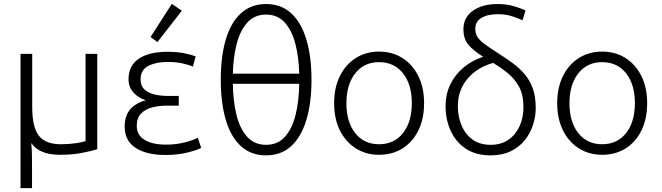

<svg xmlns="http://www.w3.org/2000/svg" viewBox="-20 -797 3450 1001"><path d="M87 184V-516H148V-238Q148 -134 182.5 -89.5Q217 -45 298 -45Q340 -45 375.5 -50.5Q411 -56 426 -61V-516H487V-19Q452 -8 403 1Q354 10 293 10Q238 10 201 -5.5Q164 -21 143 -51Q146 -20 146.5 12Q147 44 147 74V184Z M844 11Q744 11 687 -26Q630 -63 630 -137Q630 -193 658.5 -226.5Q687 -260 740 -274Q701 -287 675.5 -315Q650 -343 650 -384Q650 -454 703 -490.5Q756 -527 854 -527Q904 -527 942.5 -519Q981 -511 1000 -503L986 -450Q968 -458 933.5 -466Q899 -474 852 -474Q794 -474 753.5 -453.5Q713 -433 713 -382Q713 -348 734.5 -329.5Q756 -311 787.5 -304Q819 -297 851 -297H912V-246H845Q808 -246 773 -237Q738 -228 715.5 -205Q693 -182 693 -141Q693 -93 733.5 -68Q774 -43 846 -43Q900 -43 946.5 -55.5Q993 -68 1011 -79L1029 -26Q1010 -15 958.5 -2Q907 11 844 11ZM801 -578 765 -604 876 -777 928 -741Z M1367 13Q1288 13 1235.5 -35.5Q1183 -84 1157 -172.5Q1131 -261 1131 -382Q1131 -502 1157 -590.5Q1183 -679 1236 -727.5Q1289 -776 1367 -776Q1446 -776 1498.5 -727.5Q1551 -679 1577.5 -590Q1604 -501 1604 -381Q1604 -261 1577.5 -172.5Q1551 -84 1498.5 -35.5Q1446 13 1367 13ZM1194 -413H1540Q1538 -498 1520 -568Q1502 -638 1464.5 -679.5Q1427 -721 1367 -721Q1307 -721 1269.5 -679.5Q1232 -638 1214 -568Q1196 -498 1194 -413ZM1367 -42Q1429 -42 1466.5 -85Q1504 -128 1521.5 -200Q1539 -272 1540 -360H1194Q1195 -272 1212.5 -199.5Q1230 -127 1268 -84.5Q1306 -42 1367 -42Z M1956 10Q1888 10 1835 -23.5Q1782 -57 1752 -117.5Q1722 -178 1722 -259Q1722 -340 1752 -400.5Q1782 -461 1835 -494.5Q1888 -528 1956 -528Q2025 -528 2078 -494.5Q2131 -461 2161 -400.5Q2191 -340 2191 -259Q2191 -178 2161.5 -117.5Q2132 -57 2079 -23.5Q2026 10 1956 10ZM1956 -45Q2035 -45 2081 -103Q2127 -161 2127 -259Q2127 -357 2081 -415Q2035 -473 1956 -473Q1878 -473 1832 -414.5Q1786 -356 1786 -259Q1786 -161 1832 -103Q1878 -45 1956 -45Z M2538 13Q2460 13 2408 -22Q2356 -57 2329.5 -115.5Q2303 -174 2303 -243Q2303 -307 2328.5 -358.5Q2354 -410 2398.5 -446.5Q2443 -483 2499 -501Q2443 -536 2419.5 -567Q2396 -598 2396 -643Q2396 -707 2446 -741.5Q2496 -776 2573 -776Q2624 -776 2664 -763.5Q2704 -751 2720 -742L2704 -691Q2686 -700 2652 -711.5Q2618 -723 2576 -723Q2521 -723 2489.5 -703.5Q2458 -684 2458 -647Q2458 -623 2468.5 -605.5Q2479 -588 2505.5 -568Q2532 -548 2581 -517Q2619 -493 2653.5 -467.5Q2688 -442 2715 -410.5Q2742 -379 2757.5 -336.5Q2773 -294 2773 -234Q2773 -189 2758.5 -145Q2744 -101 2715.5 -65.5Q2687 -30 2642.5 -8.5Q2598 13 2538 13ZM2538 -42Q2592 -42 2630 -68Q2668 -94 2688.5 -138.5Q2709 -183 2709 -238Q2709 -303 2686 -345Q2663 -387 2627 -416Q2591 -445 2551 -469Q2468 -446 2417.5 -386.5Q2367 -327 2367 -243Q2367 -190 2386 -144Q2405 -98 2443 -70Q2481 -42 2538 -42Z M3119 10Q3051 10 2998 -23.5Q2945 -57 2915 -117.5Q2885 -178 2885 -259Q2885 -340 2915 -400.5Q2945 -461 2998 -494.5Q3051 -528 3119 -528Q3188 -528 3241 -494.5Q3294 -461 3324 -400.5Q3354 -340 3354 -259Q3354 -178 3324.5 -117.5Q3295 -57 3242 -23.5Q3189 10 3119 10ZM3119 -45Q3198 -45 3244 -103Q3290 -161 3290 -259Q3290 -357 3244 -415Q3198 -473 3119 -473Q3041 -473 2995 -414.5Q2949 -356 2949 -259Q2949 -161 2995 -103Q3041 -45 3119 -45Z"/></svg>

Font: Ubuntu Sans Light
Style: Regular
Weight: 300
Designer: Dalton Maag Ltd
Foundry: Dalton Maag Ltd
Version: Version 1.006; ttfautohint (v1.8.4.7-5d5b)